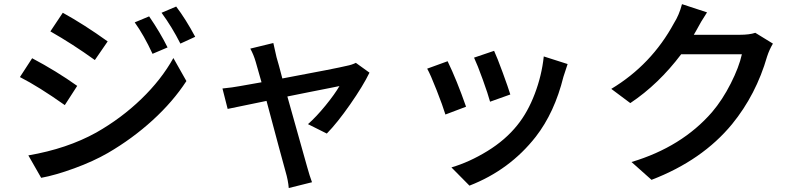

<svg xmlns="http://www.w3.org/2000/svg" viewBox="-20 -821 3897 936"><path d="M707 -741.2Q760.7 -663.1 796.9 -589.8L723.6 -558.6Q681.6 -649.4 636.7 -711.9ZM77.1 -445.3 136.7 -537.1Q254.9 -474.6 356.4 -402.3L295.9 -308.6Q168.9 -398.4 77.1 -445.3ZM118.2 -63.5Q306.6 -95.7 449.2 -174.8Q571.3 -244.1 668.9 -338.4Q766.6 -432.6 825.2 -538.1L888.7 -425.8Q823.2 -325.2 724.1 -234.9Q625 -144.5 505.9 -75.2Q434.6 -34.2 342.3 -0.5Q250 33.2 180.7 45.9ZM225.6 -668 286.1 -758.8Q390.6 -701.2 504.9 -619.1L442.4 -528.3Q334 -606.4 225.6 -668ZM767.6 -758.8 838.9 -789.1Q885.7 -727.5 931.6 -641.6L859.4 -608.4Q818.4 -689.5 767.6 -758.8Z M1312.5 -611.3Q1316.4 -590.8 1328.1 -542Q1336.9 -513.7 1356.4 -438.5Q1623 -488.3 1669.9 -500Q1695.3 -504.9 1714.8 -514.6L1781.2 -466.8Q1750 -402.3 1687 -312Q1624 -221.7 1573.2 -169.9L1481.4 -215.8Q1521.5 -251 1566.9 -306.6Q1612.3 -362.3 1634.8 -401.4Q1625 -399.4 1588.9 -392.1Q1552.7 -384.8 1490.2 -372.6Q1427.7 -360.4 1380.9 -350.6Q1467.8 -40 1477.5 -6.8Q1489.3 36.1 1501 67.4L1387.7 95.7Q1384.8 58.6 1372.1 15.6Q1351.6 -57.6 1279.3 -329.1L1089.8 -290L1064.5 -389.6Q1114.3 -394.5 1150.4 -401.4Q1175.8 -405.3 1254.9 -419.9Q1252 -430.7 1226.6 -519.5Q1216.8 -553.7 1200.2 -584Z M2388.7 -573.2Q2403.3 -542 2430.7 -467.3Q2458 -392.6 2467.8 -360.4L2369.1 -325.2Q2359.4 -361.3 2333.5 -433.1Q2307.6 -504.9 2291 -540ZM2062.5 -486.3 2162.1 -522.5Q2207 -429.7 2252 -300.8L2151.4 -262.7Q2138.7 -304.7 2108.4 -381.8Q2078.1 -459 2062.5 -486.3ZM2180.7 -4.9Q2267.6 -30.3 2356 -84.5Q2444.3 -138.7 2502 -210.9Q2552.7 -273.4 2586.9 -363.3Q2621.1 -453.1 2630.9 -545.9L2747.1 -508.8Q2735.4 -474.6 2726.6 -446.3Q2683.6 -272.5 2591.8 -154.3Q2464.8 7.8 2268.6 84Z M3748 -608.4Q3730.5 -579.1 3719.7 -545.9Q3666 -359.4 3548.8 -215.8Q3403.3 -39.1 3156.2 55.7L3058.6 -31.2Q3303.7 -104.5 3451.2 -274.4Q3502 -334 3542.5 -414.1Q3583 -494.1 3596.7 -556.6H3300.8Q3190.4 -410.2 3052.7 -318.4L2960 -387.7Q3156.2 -505.9 3265.6 -708Q3291 -748 3304.7 -800.8L3426.8 -760.7Q3396.5 -714.8 3373 -669.9Q3368.2 -660.2 3362.3 -651.4H3585.9Q3633.8 -651.4 3662.1 -661.1Z"/></svg>

Font: Min Sans SemiBold
Style: Regular
Weight: 600
Designer: Jinseong-Kim, NotoSansCJK, Nunito
Foundry: Jinseong-Kim
Version: Version 1.400;Glyphs 3.1.2 (3151)